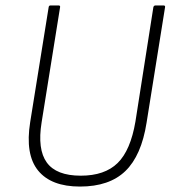

<svg xmlns="http://www.w3.org/2000/svg" viewBox="-20 -675 638 706"><path d="M274 11Q168 11 120 -48Q72 -107 91 -226L159 -649Q160 -655 166 -655H195Q202 -655 201 -649L133 -225Q117 -126 152 -77.5Q187 -29 277 -29Q365 -29 412.5 -75.5Q460 -122 478 -228L544 -649Q546 -655 552 -655H581Q588 -655 587 -649L519 -224Q500 -103 441 -46Q382 11 274 11Z"/></svg>

Font: Sofia Sans Semi Condensed ExtraLight
Style: Italic
Weight: 250
Italic angle: -9°
Version: Version 4.100